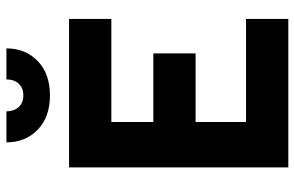

<svg xmlns="http://www.w3.org/2000/svg" viewBox="-184 -756 940 613"><g transform="rotate(-90 286.5 -450.0)"><path d="M138 -900H237Q237 -876 250.5 -861Q264 -846 288 -846Q312 -846 325.5 -861Q339 -876 339 -900H438Q438 -839 397.5 -800Q357 -761 288 -761Q219 -761 178.5 -800Q138 -839 138 -900ZM58 -700H532V-565H203V-431H422V-296H203V-135H532V0H58Z"/></g></svg>

Font: Haskoy ExtraBold
Style: Regular
Weight: 800
Designer: Ertekin Erdin
Foundry: Ertekin Erdin
Version: Version 2.000; ttfautohint (v1.8.4.7-5d5b)